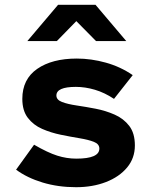

<svg xmlns="http://www.w3.org/2000/svg" viewBox="-20 -770 640 800"><path d="M297 10Q222 10 157.5 -9.5Q93 -29 47 -63L122 -167Q179 -134 218.5 -121.5Q258 -109 298 -109Q394 -109 394 -151Q394 -170 371 -179Q348 -188 311.5 -194Q275 -200 233.5 -208.5Q192 -217 155.5 -233Q119 -249 96 -279Q73 -309 73 -358Q73 -440 135 -483Q197 -526 300 -526Q360 -526 421 -509Q482 -492 533 -457L455 -358Q416 -384 375.5 -396Q335 -408 296 -408Q215 -408 215 -372Q215 -354 238.5 -345Q262 -336 299.5 -330.5Q337 -325 378.5 -317Q420 -309 457.5 -292.5Q495 -276 518.5 -245.5Q542 -215 542 -164Q542 -111 509.5 -72Q477 -33 421.5 -11.5Q366 10 297 10ZM94 -599 222 -750H378L506 -599H380L298 -682L217 -599Z"/></svg>

Font: Red Hat Mono
Style: Bold
Weight: 700
Monospace: yes
Designer: Pentagram, MCKL
Foundry: Pentagram, MCKL
Version: Version 1.023; ttfautohint (v1.8.3)